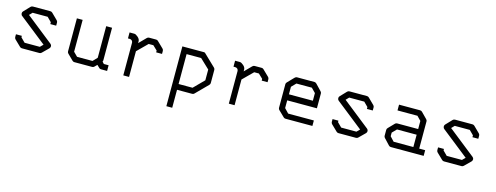

<svg xmlns="http://www.w3.org/2000/svg" viewBox="-21 -1121 4902 1898"><g transform="rotate(15 2430.0 -172.0)"><path d="M359 -372 315 -416H161L132 -386L411 -165Q422 -155.5 422 -143Q422 -129 413 -120L350 -58Q341 -49 329 -49H149Q137 -49 128 -58L66 -118Q57 -127 57 -140V-168H117V-153L161 -109H317L347 -139L69 -359Q59.5 -365.5 58 -381V-384.5Q58 -396 66 -404L126 -467Q135 -476 148 -476H327Q339 -476 348 -467L410 -406Q419 -397 419 -385V-353H359Z M913 -84 889 -60Q880 -51 868 -51H686Q674 -51 666 -59L607 -117Q598 -126 598 -138V-476H657V-150L698 -109H856L898 -153V-476H958V-141Q958 -139 954 -129L972 -109H1021V-51H960Q945 -51 939 -59Z M1246 -313V-50H1187V-384Q1187 -395.5 1178 -406Q1167.5 -415 1155 -415H1137V-476H1186Q1201 -476 1223.5 -456.5Q1246 -437 1246 -415V-396L1315 -466Q1325 -476 1336 -476H1409Q1422.5 -476 1430 -467L1493 -406Q1502 -397 1502 -384V-354H1442V-372L1397 -415H1349Z M1677 -478H1897Q1906 -478 1910 -474L2033 -356Q2042 -347 2042 -335V-201Q2042 -189 2033 -180L1913 -59Q1904 -50 1893 -50H1737V134H1677ZM1737 -415V-109H1880L1983 -213V-323L1886 -415Z M2326 -313V-50H2267V-384Q2267 -395.5 2258 -406Q2247.5 -415 2235 -415H2217V-476H2266Q2281 -476 2303.5 -456.5Q2326 -437 2326 -415V-396L2395 -466Q2405 -476 2416 -476H2489Q2502.5 -476 2510 -467L2573 -406Q2582 -397 2582 -384V-354H2522V-372L2477 -415H2429Z M2816 -231V-152L2859 -107H3122V-51H2847Q2835 -51 2827 -59L2765 -119Q2757 -127 2757 -140V-382Q2757 -392 2767 -402L2828 -465Q2839 -476 2850 -476H3031Q3041 -476 3052 -465L3111 -403Q3120 -394 3120 -383V-231ZM2817 -293H3062V-371L3019 -415H2861L2817 -370Z M3599 -372 3555 -416H3401L3372 -386L3651 -165Q3662 -155.5 3662 -143Q3662 -129 3653 -120L3590 -58Q3581 -49 3569 -49H3389Q3377 -49 3368 -58L3306 -118Q3297 -127 3297 -140V-168H3357V-153L3401 -109H3557L3587 -139L3309 -359Q3299.5 -365.5 3298 -381V-384.5Q3298 -396 3306 -404L3366 -467Q3375 -476 3388 -476H3567Q3579 -476 3588 -467L3650 -406Q3659 -397 3659 -385V-353H3599Z M4140 -108V-234H3939L3896 -190V-153L3938 -108ZM4200 -108H4261V-50H3925Q3913 -50 3904 -59L3846 -121Q3837 -130 3837 -142V-202Q3837 -214 3846 -223L3905 -284Q3913 -292 3926 -292H4140V-375L4099 -417H3895V-476H4111Q4123 -476 4132 -467L4191 -407Q4200 -398 4200 -387Z M4679 -372 4635 -416H4481L4452 -386L4731 -165Q4742 -155.5 4742 -143Q4742 -129 4733 -120L4670 -58Q4661 -49 4649 -49H4469Q4457 -49 4448 -58L4386 -118Q4377 -127 4377 -140V-168H4437V-153L4481 -109H4637L4667 -139L4389 -359Q4379.5 -365.5 4378 -381V-384.5Q4378 -396 4386 -404L4446 -467Q4455 -476 4468 -476H4647Q4659 -476 4668 -467L4730 -406Q4739 -397 4739 -385V-353H4679Z"/></g></svg>

Font: 3270 Nerd Font
Style: Regular
Weight: 400
Monospace: yes
Version: Version 3.0.1;Nerd Fonts 3.3.0